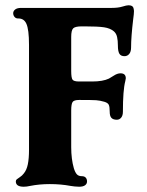

<svg xmlns="http://www.w3.org/2000/svg" viewBox="-20 -698 558 728"><path d="M40 -10Q40 -15 43.5 -18Q47 -21 55.5 -26.5Q64 -32 70 -40Q81 -53 85.5 -75Q90 -97 90 -130V-528Q90 -586 80 -608Q71 -628 50 -628H48Q40 -628 35 -634Q30 -640 30 -648Q30 -656 37.5 -662Q45 -668 60 -668H403Q428 -668 444 -673Q460 -678 467 -678Q483 -678 486 -668Q488 -660 488 -656Q488 -646 485 -625Q477 -558 477 -518Q477 -502 470 -493.5Q463 -485 452 -485Q438 -485 432.5 -494.5Q427 -504 427 -525Q427 -544 424 -557.5Q421 -571 412 -579Q398 -591 374.5 -594.5Q351 -598 301 -598H290Q265 -598 257.5 -590.5Q250 -583 250 -558V-429Q250 -403 255 -396Q260 -389 280 -389H329Q370 -389 393 -400Q399 -403 412 -411.5Q425 -420 437 -420Q457 -420 457 -401Q457 -398 455 -390Q446 -356 446 -274Q446 -260 439.5 -252Q433 -244 423 -244Q409 -244 402.5 -251Q396 -258 396 -274Q396 -293 392.5 -300.5Q389 -308 376 -312Q359 -317 344.5 -318Q330 -319 280 -319Q261 -319 255.5 -311.5Q250 -304 250 -279V-140Q250 -95 260 -60Q265 -44 271.5 -37Q278 -30 290 -30Q300 -30 305 -24.5Q310 -19 310 -10Q310 -1 302.5 4.5Q295 10 280 10Q272 10 263 9Q254 8 248 7Q211 0 169 0Q129 0 94 7Q81 10 70 10Q40 10 40 -10Z"/></svg>

Font: Raigarh
Style: Bold
Weight: 700
Designer: jaikishan Patel
Foundry: MagicType
Version: Version 1.000